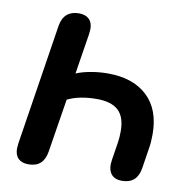

<svg xmlns="http://www.w3.org/2000/svg" viewBox="-80 -792 865 879"><g transform="rotate(10 352.0 -352.5)"><path d="M45 -55Q45 -62 47 -78L135 -641Q141 -677 162 -695Q183 -713 217 -713Q248 -713 264.5 -697Q281 -681 281 -651Q281 -644 279 -628L249 -439Q277 -451 316.5 -458Q356 -465 396 -465Q513 -465 579 -403Q645 -341 645 -226Q645 -189 640 -160L625 -64Q613 8 543 8Q512 8 496 -9Q480 -26 480 -56Q480 -62 482 -78L495 -160Q499 -187 499 -214Q499 -280 466.5 -310.5Q434 -341 366 -341Q285 -341 230 -314L190 -64Q178 8 109 8Q78 8 61.5 -8Q45 -24 45 -55Z"/></g></svg>

Font: SN Pro Bold
Style: Bold Italic
Weight: 700
Italic angle: -9°
Designer: Tobias Whetton
Foundry: Supernotes
Version: Version 1.003